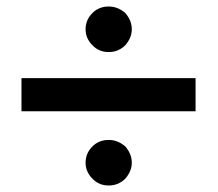

<svg xmlns="http://www.w3.org/2000/svg" viewBox="-20 -581 670 590"><path d="M243 -491Q243 -463 264 -442Q284 -421 314 -421Q344 -421 365 -442Q385 -465 385 -491Q385 -518 365 -541Q342 -561 314 -561Q284 -561 264 -541Q243 -520 243 -491ZM243 -81Q243 -53 264 -32Q284 -11 314 -11Q344 -11 365 -32Q385 -55 385 -81Q385 -108 365 -131Q342 -151 314 -151Q284 -151 264 -131Q243 -110 243 -81ZM46 -341V-239H581V-341Z"/></svg>

Font: NM-font
Style: Medium
Weight: 500
Designer: ""
Foundry: ""
Version: ""